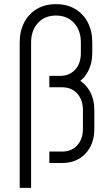

<svg xmlns="http://www.w3.org/2000/svg" viewBox="-20 -786 530 926"><path d="M75 120V-581Q75 -636.5 97 -678.2Q119 -720 158.2 -743Q197.5 -766 250 -766Q302.5 -766 342 -743Q381.5 -720 403.2 -678.2Q425 -636.5 425 -581V-530Q425 -482 406.2 -445Q387.5 -408 355 -387L354 -404Q391 -384.5 413 -345.8Q435 -307 435 -255V-165Q435 -91 392.5 -45.5Q350 0 280 0H218V-55H280Q325 -55 352.5 -85.2Q380 -115.5 380 -165V-255Q380 -304.5 352.5 -334.8Q325 -365 280 -365H218V-420H270Q315 -420 342.5 -450.2Q370 -480.5 370 -530V-581Q370 -639.5 337 -675.2Q304 -711 250 -711Q196 -711 163 -675.2Q130 -639.5 130 -581V120Z"/></svg>

Font: Mohave Light Light
Style: Regular
Weight: 300
Version: Version 2.003